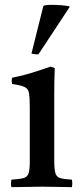

<svg xmlns="http://www.w3.org/2000/svg" viewBox="-20 -772 338 793"><path d="M277 1Q249 1 220 0Q191 -1 156 -1Q124 -1 90.5 0Q57 1 27 1Q24 -15 27 -30Q61 -32 77 -36.5Q93 -41 98 -56Q103 -71 103 -104V-328Q103 -367 100 -386Q97 -405 82 -412.5Q67 -420 30 -425Q27 -439 30 -451Q72 -459 112 -471.5Q152 -484 189 -497L206 -491Q205 -460 204.5 -433Q204 -406 204 -382V-114Q204 -75 208.5 -58Q213 -41 228.5 -36.5Q244 -32 277 -30Q280 -15 277 1ZM267 -746V-742L139 -548Q134 -547 125 -548Q116 -549 110 -551L159 -747Q164 -752 193 -752Q233 -752 267 -746Z"/></svg>

Font: Tiro Telugu
Style: Regular
Weight: 400
Designer: Telugu: John Hudson & Fiona Ross. Latin: John Hudson.
Foundry: Tiro Typeworks Ltd.
Version: Version 1.52